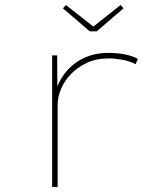

<svg xmlns="http://www.w3.org/2000/svg" viewBox="-20 -746 653 766"><path d="M188 0V-525H208L209 -377L199 -371Q212 -420 241 -456.5Q270 -493 313.5 -514Q357 -535 414 -535Q447 -535 478 -529Q509 -523 530 -511L521 -490Q498 -502 468 -507.5Q438 -513 414 -513Q364 -513 326 -495Q288 -477 262 -449.5Q236 -422 223 -390Q210 -358 210 -328V0ZM338 -621 231 -713 243 -726 360 -634H345L461 -726L473 -713L366 -621Z"/></svg>

Font: Lexend Tera Thin
Style: Regular
Weight: 250
Version: Version 1.007